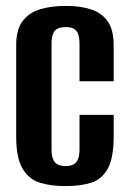

<svg xmlns="http://www.w3.org/2000/svg" viewBox="-20 -620 437 652"><path d="M202 12Q153 12 115.5 0.5Q78 -11 56.5 -47.5Q35 -84 35 -156V-466Q35 -519 56.5 -548Q78 -577 116 -588.5Q154 -600 203 -600Q253 -600 289.5 -588Q326 -576 346 -547Q366 -518 366 -466V-344H250V-471Q250 -495 244 -507.5Q238 -520 227.5 -524Q217 -528 203 -528Q189 -528 178 -524Q167 -520 161 -507.5Q155 -495 155 -471V-113Q155 -90 161 -77.5Q167 -65 178 -60.5Q189 -56 203 -56Q217 -56 227.5 -60.5Q238 -65 244 -77.5Q250 -90 250 -113V-230H366V-157Q366 -84 346 -47.5Q326 -11 289.5 0.5Q253 12 202 12Z"/></svg>

Font: Alumni Sans
Style: Bold
Weight: 700
Designer: Robert E. Leuschke
Foundry: Robert E. Leuschke
Version: Version 1.018